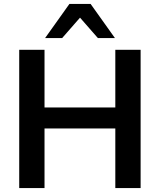

<svg xmlns="http://www.w3.org/2000/svg" viewBox="-20 -959 814 979"><path d="M78 0V-705H207V-411H568V-705H697V0H568V-304H207V0ZM210 -765 334 -939H442L566 -765H479L388 -869L297 -765Z"/></svg>

Font: Mulish ExtraLight
Style: Bold
Weight: 700
Version: Version 3.603